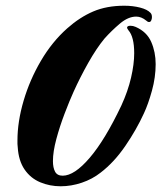

<svg xmlns="http://www.w3.org/2000/svg" viewBox="-20 -641 564 671"><path d="M192 10Q154 10 120.5 -4Q87 -18 66 -48.5Q45 -79 42 -126Q41 -132 41 -138Q41 -144 41 -150Q41 -216 62.5 -289Q84 -362 123 -428.5Q162 -495 215 -542Q259 -581 306 -601Q353 -621 414 -621Q444 -621 469.5 -614.5Q495 -608 506 -596Q511 -591 511 -581Q511 -575 508.5 -569.5Q506 -564 501 -564Q496 -564 491 -569Q474 -583 456 -583Q428 -583 399 -558.5Q370 -534 345 -506Q317 -472 288.5 -421.5Q260 -371 237 -320Q223 -289 206 -244.5Q189 -200 177 -155.5Q165 -111 165 -78Q165 -55 172.5 -41Q180 -27 199 -27Q240 -27 293.5 -89.5Q347 -152 404 -272Q427 -322 438 -369.5Q449 -417 449 -455Q449 -512 429 -535Q424 -542 424 -544Q424 -551 436 -551Q445 -551 454 -547Q493 -530 508.5 -494.5Q524 -459 524 -417Q524 -371 511 -324Q498 -277 483 -245Q457 -188 418 -131Q379 -74 332 -38Q303 -15 266 -2.5Q229 10 192 10Z"/></svg>

Font: Praise
Style: Regular
Weight: 400
Designer: Robert E. Leuschke
Foundry: Robert E. Leuschke
Version: Version 1.100; ttfautohint (v1.8.3)